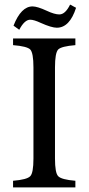

<svg xmlns="http://www.w3.org/2000/svg" viewBox="-20 -818 387 838"><path d="M122 -790Q143 -790 184 -771Q218 -755 239 -755Q265 -755 286 -798L312 -784Q284 -697 228 -697Q205 -697 158 -718Q128 -732 112 -732Q87 -732 64 -688L39 -706Q72 -790 122 -790ZM309 0H37V-29Q98 -34 112 -49Q126 -63 126 -126V-524Q126 -587 112 -602Q98 -616 37 -621V-650H309V-621Q248 -616 234 -602Q220 -587 220 -524V-126Q220 -63 234 -49Q248 -34 309 -29Z"/></svg>

Font: Shafarik
Style: Regular
Weight: 400
Version: Version 1.001; ttfautohint (v1.8.4.7-5d5b)